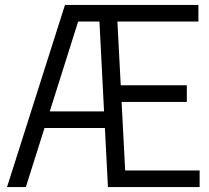

<svg xmlns="http://www.w3.org/2000/svg" viewBox="-20 -760 851 780"><path d="M8.5 0 244 -740H421V-672.5H297.5L85 0ZM123.5 -240 140.5 -307.5H429.5V-240ZM418.5 0 380.5 -740H786V-672.5H457L488.5 -67.5H791V0ZM449 -346V-413.5H739V-346Z"/></svg>

Font: Encode Sans SC Condensed
Style: Regular
Weight: 400
Width: 3
Designer: Multiple Designers
Foundry: Impallari Type
Version: Version 3.002